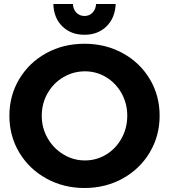

<svg xmlns="http://www.w3.org/2000/svg" viewBox="-20 -930 846 961"><path d="M779 -351Q779 -250 729.5 -167Q680 -84 594 -36.5Q508 11 403 11Q298 11 212 -36.5Q126 -84 76.5 -166.5Q27 -249 27 -351Q27 -452 76.5 -534.5Q126 -617 211.5 -664Q297 -711 403 -711Q508 -711 594 -664Q680 -617 729.5 -534.5Q779 -452 779 -351ZM189 -351Q189 -289 218.5 -238Q248 -187 297.5 -157Q347 -127 405 -127Q463 -127 511.5 -156.5Q560 -186 588.5 -237.5Q617 -289 617 -351Q617 -412 588.5 -463Q560 -514 511.5 -543.5Q463 -573 405 -573Q347 -573 297 -543.5Q247 -514 218 -463Q189 -412 189 -351ZM403 -850Q427 -850 443 -866.5Q459 -883 461 -910H559Q556 -840 513 -798Q470 -756 403 -756Q335 -756 292 -798Q249 -840 247 -910H345Q346 -883 362.5 -866.5Q379 -850 403 -850Z"/></svg>

Font: Montserrat arm2 SemiBold
Style: Regular
Weight: 600
Designer: Julieta Ulanovsky
Foundry: Julieta Ulanovsky
Version: Version 6.000